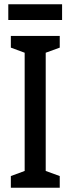

<svg xmlns="http://www.w3.org/2000/svg" viewBox="-20 -883 332 903"><path d="M272 -863H19V-789H272ZM261 0V-55L195 -79V-635L261 -659V-714H31V-659L96 -635V-79L31 -55V0Z"/></svg>

Font: Noto Sans Sinhala UI ExtraCondensed Medium
Style: Regular
Weight: 500
Width: 2
Designer: Jelle Bosma - Monotype Design Team
Foundry: Monotype Imaging Inc.
Version: Version 2.006